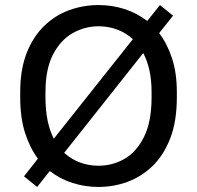

<svg xmlns="http://www.w3.org/2000/svg" viewBox="-20 -730 780 760"><path d="M370 10Q317 10 268 -5.5Q219 -21 177 -53L127 10L75 -32L130 -102Q98 -145 79 -204.5Q60 -264 60 -345V-365Q60 -455 85.5 -520Q111 -585 155 -627.5Q199 -670 254.5 -690Q310 -710 370 -710Q423 -710 472 -694.5Q521 -679 563 -647L613 -710L665 -668L610 -599Q642 -557 661 -499Q680 -441 680 -365V-345Q680 -251 654.5 -184Q629 -117 585 -74Q541 -31 485.5 -10.5Q430 10 370 10ZM370 -74Q425 -74 472.5 -101Q520 -128 550 -188Q580 -248 580 -345V-365Q580 -413 571.5 -451.5Q563 -490 547 -520L234 -125Q263 -99 297.5 -86.5Q332 -74 370 -74ZM370 -626Q316 -626 268 -599Q220 -572 190 -514.5Q160 -457 160 -365V-345Q160 -293 168.5 -252.5Q177 -212 193 -181L506 -575Q477 -601 442.5 -613.5Q408 -626 370 -626Z"/></svg>

Font: Golos Text
Style: Regular
Weight: 400
Designer: A.Korolkova, Vitaly Kuzmin
Foundry: ParaType Ltd
Version: Version 2.004